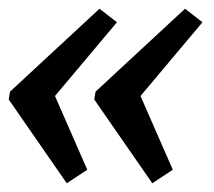

<svg xmlns="http://www.w3.org/2000/svg" viewBox="-39 -460 490 440"><path d="M114 -40 -19 -232 -16 -250 189 -440 229 -409 87 -240 161 -71ZM310 -40 177 -232 180 -250 385 -440 425 -409 283 -240 357 -71Z"/></svg>

Font: Piazzolla SC SemiBold
Style: Italic
Weight: 600
Italic angle: -11.3°
Designer: Juan Pablo del Peral
Foundry: Huerta Tipografica
Version: Version 1.330